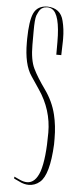

<svg xmlns="http://www.w3.org/2000/svg" viewBox="-61 -939 404 974"><g transform="rotate(5 141.5 -452.5)"><path d="M75.2 -10.7C91.8 -2 108.4 2 124 2C144.5 2 164.1 -4.9 180.7 -19.5C210.9 -44.9 229.5 -109.4 234.4 -213.9V-243.2C234.4 -287.1 229.5 -328.1 220.7 -364.3C210 -409.2 190.4 -450.2 163.1 -488.3C135.7 -526.4 115.2 -559.6 101.6 -587.9C87.9 -616.2 81.1 -656.2 81.1 -707V-777.3C81.1 -816.4 83 -842.8 87.9 -857.4C92.8 -868.2 96.7 -877 99.6 -881.8C105.5 -890.6 111.3 -895.5 116.2 -897.5C128.9 -905.3 150.4 -905.3 163.1 -897.5C191.4 -882.8 206.1 -827.1 206.1 -732.4V-668H231.4L233.4 -740.2V-752C233.4 -785.2 229.5 -815.4 222.7 -841.8C212.9 -883.8 185.5 -905.3 141.6 -907.2C107.4 -907.2 83 -893.6 70.3 -865.2C58.6 -838.9 52.7 -795.9 51.8 -736.3V-716.8C51.8 -642.6 64.5 -585.9 90.8 -547.9L132.8 -485.4C177.7 -419.9 200.2 -347.7 200.2 -270.5C200.2 -183.6 193.4 -117.2 178.7 -72.3C164.1 -31.2 142.6 -10.7 114.3 -10.7C103.5 -10.7 90.8 -13.7 78.1 -19.5L47.9 -33.2V-23.4Z"/></g></svg>

Font: Caledo
Style: Light
Weight: 300
Designer: BSozoo
Foundry: BSozoo
Version: Version 002.000